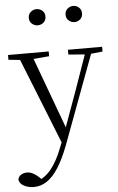

<svg xmlns="http://www.w3.org/2000/svg" viewBox="-77 -809 689 1124"><g transform="rotate(-5 267.5 -247.0)"><path d="M76 271Q44 271 18 257.5Q-8 244 -11 220Q-8 202 7.5 192.5Q23 183 43 183Q61 183 78.5 192.5Q96 202 112 217L123 228Q153 212 179 181Q218 133 246 60L260 25L60 -477L-8 -484V-512H231V-484L139 -476L292 -61L368 -271L440 -476L344 -484V-512H545V-484L477 -477L282 47Q252 125 220 174.5Q188 224 152.5 247.5Q117 271 76 271ZM180 -670Q162 -670 147 -683Q132 -696 132 -717Q132 -739 147 -752Q162 -765 180 -765Q201 -765 215.5 -752Q230 -739 230 -717Q230 -696 215.5 -683Q201 -670 180 -670ZM397 -670Q378 -670 363 -683Q348 -696 348 -717Q348 -739 363 -752Q378 -765 397 -765Q416 -765 430.5 -752Q445 -739 445 -717Q445 -696 430.5 -683Q416 -670 397 -670Z"/></g></svg>

Font: Early Summer Mincho Light
Style: Regular
Weight: 300
Designer: GuiWonder
Version: Version 1.002